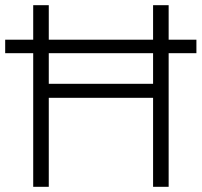

<svg xmlns="http://www.w3.org/2000/svg" viewBox="-20 -720 777 740"><path d="M108 -700H168V-397H570V-700H630V0H570V-343H168V0H108ZM0 -567H737V-515H0Z"/></svg>

Font: Moderustic Light
Style: Regular
Weight: 300
Designer: Tural Alisoy
Foundry: TAFT Foundry
Version: Version 2.120